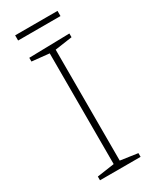

<svg xmlns="http://www.w3.org/2000/svg" viewBox="-209 -875 760 934"><g transform="rotate(-30 171.5 -408.5)"><path d="M286 -672 189 -658V-35L286 -21V0H58V-21L155 -35V-657L58 -667V-688L286 -693ZM291 -817V-788H53V-817Z"/></g></svg>

Font: Bitter ExtraLight
Style: Regular
Weight: 200
Designer: Sol Matas, and Bitter project Authors
Foundry: Sol Matas
Version: Version 2.001